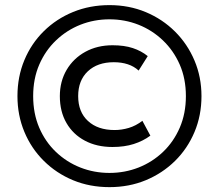

<svg xmlns="http://www.w3.org/2000/svg" viewBox="-20 -732 878 770"><path d="M419 18.5Q340 18.5 273 -9.2Q206 -37 155.8 -86.8Q105.5 -136.5 77.8 -203Q50 -269.5 50 -346.5Q50 -424.5 77.8 -491Q105.5 -557.5 155.8 -607Q206 -656.5 273.2 -684Q340.5 -711.5 419 -711.5Q497.5 -711.5 564.5 -683.5Q631.5 -655.5 681.8 -605.5Q732 -555.5 760 -489.2Q788 -423 788 -346.5Q788 -269 760 -202.5Q732 -136 681.8 -86.5Q631.5 -37 564.5 -9.2Q497.5 18.5 419 18.5ZM419 -38.5Q480.5 -38.5 535.8 -60.2Q591 -82 633.8 -122.8Q676.5 -163.5 701 -220.2Q725.5 -277 725.5 -346.5Q725.5 -416.5 700.8 -473Q676 -529.5 633.2 -570.2Q590.5 -611 535.5 -632.8Q480.5 -654.5 419 -654.5Q357.5 -654.5 302.5 -632.8Q247.5 -611 204.8 -570.2Q162 -529.5 137.5 -473Q113 -416.5 113 -346.5Q113 -277 137.2 -220.2Q161.5 -163.5 204.2 -122.8Q247 -82 302.2 -60.2Q357.5 -38.5 419 -38.5ZM431 -142.5Q368 -142.5 320.5 -167.8Q273 -193 246.5 -238.8Q220 -284.5 220 -346.5Q220 -405.5 247.2 -451.8Q274.5 -498 322.2 -524.2Q370 -550.5 431.5 -550.5Q478.5 -550.5 512.5 -539.2Q546.5 -528 572.5 -507L536 -449Q517.5 -466 492.5 -474.2Q467.5 -482.5 436.5 -482.5Q371 -482.5 332.2 -446Q293.5 -409.5 293.5 -346.5Q293.5 -283 332.8 -246.8Q372 -210.5 439.5 -210.5Q468 -210.5 496.5 -219Q525 -227.5 551 -247.5L583 -188Q554 -166.5 516.5 -154.5Q479 -142.5 431 -142.5Z"/></svg>

Font: Geologica EX
Style: Regular
Weight: 400
Designer: Sindre Bremnes, Frode Helland
Foundry: Monokrom Skriftforlag AS
Version: Version 1.010;gftools[0.9.28]